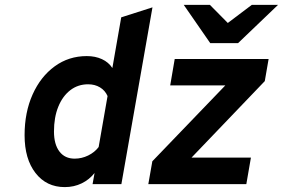

<svg xmlns="http://www.w3.org/2000/svg" viewBox="-20 -752 1155 784"><path d="M244.4 12Q169.7 12 125 -45.5Q80.4 -102.9 80.4 -199.8Q80.4 -293.3 113.2 -366.4Q146 -439.4 203.4 -481.2Q260.8 -523 334.4 -523Q369.2 -523 396.4 -510.4Q423.5 -497.9 438.8 -474.2L475 -681.2L602.6 -722L475.6 0H358L366.2 -45.8Q344.7 -18.3 313.3 -3.2Q281.9 12 244.4 12ZM284.8 -104.2Q313.7 -104.2 340.1 -117.1Q366.6 -130.1 382.8 -151.6L419.2 -359.8Q409.1 -382.7 388.3 -395.2Q367.5 -407.8 339.8 -407.8Q298.2 -407.8 266.9 -383.6Q235.5 -359.4 217.9 -316Q200.4 -272.6 200.4 -215Q200.4 -162.5 222.7 -133.3Q244.9 -104.2 284.8 -104.2ZM585.6 0 602 -93.4 900 -403.2H675L693.4 -511H1076.8L1061.2 -420.8L762 -108.4H1004.6L985.8 0ZM838.4 -576 730.4 -732H837.2L910.2 -658.2L1008 -732H1115.2L952.2 -576Z"/></svg>

Font: Overpass
Style: Italic
Weight: 400
Italic angle: -10°
Designer: Delve Withrington, Dave Bailey, Thomas Jockin
Foundry: Delve Fonts LLC
Version: Version 4.000